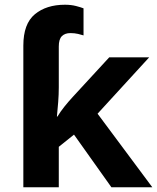

<svg xmlns="http://www.w3.org/2000/svg" viewBox="-20 -787 660 807"><path d="M252.9 -767.1Q278.8 -767.1 299.6 -761.7Q320.3 -756.3 331.1 -752V-638.2Q322.8 -641.1 307.9 -644.5Q293 -647.9 275.9 -647.9Q252.9 -647.9 240 -635Q227.1 -622.1 227.1 -591.8V-419.9Q227.1 -389.2 224.6 -358.2Q222.2 -327.1 219.2 -296.9H221.2Q234.4 -318.4 251.2 -339.4Q268.1 -360.4 286.1 -379.9L439 -545.9H606.9L390.1 -309.1L620.1 0H448.2L291 -221.2L227.1 -169.9V0H78.1V-595.2Q78.1 -687 126.5 -727.1Q174.8 -767.1 252.9 -767.1Z"/></svg>

Font: Open Sans
Style: Bold
Weight: 700
Designer: Monotype Design Team
Foundry: Monotype Imaging Inc.
Version: Version 3.000; ttfautohint (v1.8.4)